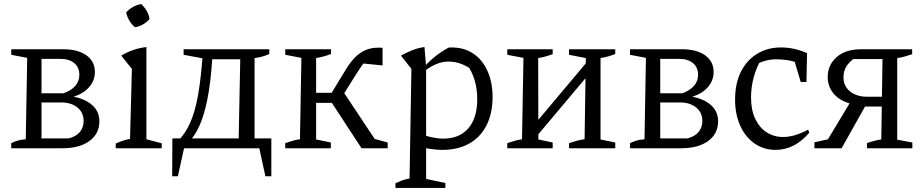

<svg xmlns="http://www.w3.org/2000/svg" viewBox="-20 -725 4518 939"><path d="M35 0V-25Q45 -30 62.5 -36Q80 -42 106 -44L113 -442L35 -457V-484H291Q361 -484 402.5 -454.5Q444 -425 444 -373Q444 -331 416 -299Q388 -267 340 -252Q398 -241 432 -210Q466 -179 466 -132Q466 -71 417.5 -35.5Q369 0 285 0ZM183 -16 153 -48H315Q352 -57 370.5 -79.5Q389 -102 389 -133Q389 -175 358.5 -199.5Q328 -224 279 -224H176V-269H292Q368 -298 368 -359Q368 -396 343 -416.5Q318 -437 276 -437H153L183 -468Z M546 0V-23Q561 -30 578.5 -36Q596 -42 616 -46L625 -388L573 -453Q601 -470 631.5 -480.5Q662 -491 696 -495V-44L771 -24V0ZM671 -705Q686 -691 697.5 -671.5Q709 -652 711 -632Q699 -617 679 -605.5Q659 -594 640 -592Q624 -605 612.5 -624.5Q601 -644 597 -664Q611 -680 630.5 -691Q650 -702 671 -705Z M896 -22 853 -38Q887 -73 909.5 -123.5Q932 -174 945.5 -243.5Q959 -313 967 -406L970 -440L878 -457V-484H1297V-461Q1282 -454 1265 -449Q1248 -444 1225 -441V-36H1147L1155 -435H1018Q1010 -318 994 -238.5Q978 -159 954.5 -108Q931 -57 896 -22ZM822 137 823 -48H1307V137H1278L1248 0H880L850 137Z M1375 0V-25Q1391 -30 1409.5 -36Q1428 -42 1447 -44L1454 -442L1375 -457V-484H1599V-461Q1566 -448 1526 -441V-43L1598 -28V0ZM1492 -222V-271H1634V-222ZM1748 0 1588 -245 1650 -290 1826 -25 1804 -48 1876 -28V0ZM1639 -230 1586 -245 1672 -386Q1692 -419 1714.5 -442.5Q1737 -466 1765.5 -479Q1794 -492 1833 -492Q1838 -492 1842 -492Q1846 -492 1851 -491V-405L1741 -416L1782 -438Q1768 -429 1753 -408.5Q1738 -388 1723 -364Z M2144 8Q2112 8 2075.5 2Q2039 -4 2000 -17L2018 -75Q2057 -61 2089.5 -54Q2122 -47 2148 -47Q2227 -47 2270.5 -97.5Q2314 -148 2314 -240Q2314 -290 2301 -333.5Q2288 -377 2261 -414L2308 -369Q2242 -424 2174 -424Q2116 -424 2056 -377V-400Q2084 -430 2113 -452.5Q2142 -475 2174 -492Q2178 -493 2182 -493Q2186 -493 2188 -493Q2251 -493 2296 -462Q2341 -431 2365 -376Q2389 -321 2389 -251Q2389 -170 2359 -111.5Q2329 -53 2274 -22.5Q2219 8 2144 8ZM1914 194V171Q1928 165 1943.5 158.5Q1959 152 1983 148L1992 -388L1941 -453Q1970 -469 1998 -480Q2026 -491 2056 -495L2064 -396V150L2158 170V194Z M2578 -27 2575 -94 2881 -458V-387ZM2461 0V-25Q2478 -30 2495 -35.5Q2512 -41 2533 -44L2540 -442L2461 -457V-484H2683V-460Q2666 -454 2649 -449Q2632 -444 2612 -441L2613 -43L2683 -28V0ZM2763 0V-25Q2781 -31 2801 -36.5Q2821 -42 2839 -44L2845 -441L2763 -457V-484H2989V-461Q2958 -448 2917 -441V-43L2989 -28V0Z M3061 0V-25Q3071 -30 3088.5 -36Q3106 -42 3132 -44L3139 -442L3061 -457V-484H3317Q3387 -484 3428.5 -454.5Q3470 -425 3470 -373Q3470 -331 3442 -299Q3414 -267 3366 -252Q3424 -241 3458 -210Q3492 -179 3492 -132Q3492 -71 3443.5 -35.5Q3395 0 3311 0ZM3209 -16 3179 -48H3341Q3378 -57 3396.5 -79.5Q3415 -102 3415 -133Q3415 -175 3384.5 -199.5Q3354 -224 3305 -224H3202V-269H3318Q3394 -298 3394 -359Q3394 -396 3369 -416.5Q3344 -437 3302 -437H3179L3209 -468Z M3773 8Q3715 8 3670 -23.5Q3625 -55 3600 -110.5Q3575 -166 3575 -238Q3575 -317 3603.5 -374Q3632 -431 3683 -462Q3734 -493 3799 -493Q3832 -493 3864 -486Q3896 -479 3927 -465L3913 -405Q3851 -435 3776 -435Q3748 -435 3720 -427Q3692 -419 3667 -404L3701 -432Q3678 -392 3665.5 -344.5Q3653 -297 3653 -249Q3653 -188 3673 -145Q3693 -102 3728.5 -78.5Q3764 -55 3810 -55Q3838 -55 3868.5 -64Q3899 -73 3932 -91L3938 -76Q3866 8 3773 8ZM3896 -324 3854 -465H3927L3924 -324Z M4220 0V-25Q4240 -32 4257 -36.5Q4274 -41 4290 -43L4296 -436H4138L4170 -448Q4142 -431 4123.5 -406.5Q4105 -382 4105 -346Q4105 -317 4120.5 -295.5Q4136 -274 4162 -263Q4188 -252 4218 -252H4334V-204H4204L4168 -213Q4126 -218 4094.5 -236Q4063 -254 4045.5 -283Q4028 -312 4028 -348Q4028 -407 4071.5 -445.5Q4115 -484 4190 -484H4441V-460Q4426 -455 4408 -449.5Q4390 -444 4368 -441V-42L4442 -28V0ZM3963 0V-29L4062 -51L4013 -17L4149 -243L4215 -212L4096 0Z"/></svg>

Font: Piazzolla 24pt
Style: Regular
Weight: 400
Designer: Juan Pablo del Peral
Foundry: Huerta Tipografica
Version: Version 2.005